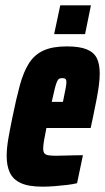

<svg xmlns="http://www.w3.org/2000/svg" viewBox="-20 -692 394 720"><path d="M140 8Q87 8 58 -5.5Q29 -19 17 -44.5Q5 -70 5 -107Q5 -136 11.5 -173.5Q18 -211 27 -254Q41 -323 54.5 -372.5Q68 -422 88.5 -454.5Q109 -487 143 -502.5Q177 -518 230 -518Q278 -518 305 -507Q332 -496 343 -474Q354 -452 354 -416Q354 -397 351 -373.5Q348 -350 342.5 -321Q337 -292 329 -254L320 -212H154Q148 -182 145 -164.5Q142 -147 142 -135Q142 -122 147 -116.5Q152 -111 163 -109.5Q174 -108 190 -108Q199 -108 217 -108.5Q235 -109 256 -109.5Q277 -110 291 -110L269 -5Q253 -1 231.5 1.5Q210 4 186 6Q162 8 140 8ZM174 -310H216L219 -325Q224 -349 226.5 -362.5Q229 -376 229 -384Q229 -391 227 -394Q225 -397 221.5 -398Q218 -399 213 -399Q207 -399 202.5 -397Q198 -395 194 -386.5Q190 -378 185.5 -360Q181 -342 174 -310ZM183 -564 206 -672H321L299 -564Z"/></svg>

Font: Saira ExtraCondensed Black
Style: Italic
Weight: 900
Width: 2
Italic angle: -12°
Designer: Hector Gatti with collaboration of the Omnibus-Type team
Foundry: Omnibus-Type
Version: Version 1.101